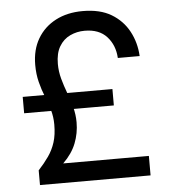

<svg xmlns="http://www.w3.org/2000/svg" viewBox="-52 -759 712 806"><g transform="rotate(-5 304.5 -356.0)"><path d="M84 0V-62Q109 -89 127.5 -115.5Q146 -142 156 -173.5Q166 -205 166 -248Q166 -280 157.5 -309.5Q149 -339 137 -368.5Q125 -398 116.5 -431.5Q108 -465 108 -504Q108 -568 135.5 -614.5Q163 -661 212 -686.5Q261 -712 326 -712Q399 -712 446.5 -683.5Q494 -655 519.5 -607.5Q545 -560 548 -503H456Q453 -557 420.5 -593Q388 -629 327 -629Q294 -629 265.5 -615.5Q237 -602 220 -573.5Q203 -545 203 -500Q203 -468 211.5 -437Q220 -406 231.5 -375.5Q243 -345 251.5 -313.5Q260 -282 260 -249Q260 -203 243.5 -161Q227 -119 189 -82H550V0ZM44 -306V-375H422V-306Z"/></g></svg>

Font: DM Sans 16pt Medium
Style: Regular
Weight: 500
Version: Version 4.004;gftools[0.9.30]